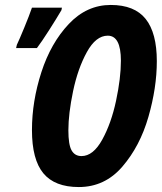

<svg xmlns="http://www.w3.org/2000/svg" viewBox="-20 -745 655 775"><path d="M109 -220Q109 -336 147 -453.5Q185 -571 257.5 -648Q330 -725 427 -725Q523 -725 568 -668.5Q613 -612 613 -498Q613 -391 579 -273Q545 -155 474 -72.5Q403 10 298 10Q201 10 155 -45.5Q109 -101 109 -220ZM468 -500Q468 -601 415 -601Q367 -601 330.5 -534.5Q294 -468 275 -377Q256 -286 256 -219Q256 -161 269 -138Q282 -115 309 -115Q356 -115 392.5 -181Q429 -247 448.5 -338.5Q468 -430 468 -500ZM48 -564Q58 -585 78 -633.5Q98 -682 109 -714H230L228 -704Q208 -670 178 -623Q148 -576 129 -551H45Z"/></svg>

Font: Noto Sans Display Ex Bold Cond
Style: Italic
Weight: 800
Width: 3
Italic angle: -12°
Designer: Monotype Design team
Foundry: Monotype Imaging Inc.
Version: Version 1.000